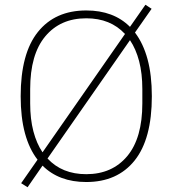

<svg xmlns="http://www.w3.org/2000/svg" viewBox="-20 -754 726 808"><path d="M343 12Q228 12 159 -57L96 34L69 17L138 -82Q103 -127 85 -193.5Q67 -260 67 -349Q67 -529 139.5 -619.5Q212 -710 343 -710Q458 -710 527 -641L592 -734L618 -717L548 -617Q583 -571 601 -504.5Q619 -438 619 -349Q619 -169 546.5 -78.5Q474 12 343 12ZM107 -319Q107 -253 120.5 -201.5Q134 -150 159 -113L506 -611Q445 -677 343 -677Q234 -677 170.5 -601Q107 -525 107 -379ZM579 -379Q579 -445 565.5 -496.5Q552 -548 527 -585L180 -87Q241 -21 343 -21Q452 -21 515.5 -97Q579 -173 579 -319Z"/></svg>

Font: IBM Plex Sans Arabic ExtLt
Style: Regular
Weight: 200
Designer: Mike Abbink, Paul van der Laan, Pieter van Rosmalen, Wael Morcos, Khajak Apelian
Foundry: Bold Monday
Version: Version 1.2